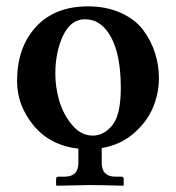

<svg xmlns="http://www.w3.org/2000/svg" viewBox="-20 -464 559 610"><path d="M250 -402.8Q205.1 -402.8 180.4 -350.8Q155.8 -298.8 155.8 -229Q155.8 -188 168 -145Q180.2 -102.1 208.5 -67.6Q236.8 -33.2 274.9 -33.2Q310.1 -33.2 336.9 -66.2Q363.8 -99.1 363.8 -184.1Q363.8 -289.1 332.8 -345.9Q301.8 -402.8 250 -402.8ZM34.2 -207Q34.2 -313 94 -378.4Q153.8 -443.8 259.8 -443.8Q317.9 -443.8 363.5 -423.3Q409.2 -402.8 434.6 -368.9Q460 -335 472.4 -295.9Q484.9 -256.8 484.9 -215.8Q484.9 -168 466.1 -122.6Q447.3 -77.1 404.8 -40.3Q362.3 -3.4 303.2 6.3V53.2Q303.2 97.2 346.2 97.2H365.2Q373 97.2 373 105V124L371.1 126Q303.2 124 264.2 124L160.2 126L158.2 124V105Q158.2 97.2 166 97.2H186Q229 97.2 229 53.2V8.3Q138.7 -2 86.4 -65.7Q34.2 -129.4 34.2 -207Z"/></svg>

Font: Linux Libertine
Style: Semibold
Weight: 600
Designer: Philipp H. Poll
Foundry: Philipp H. Poll
Version: Version 5.1.2 ; ttfautohint (v0.9)